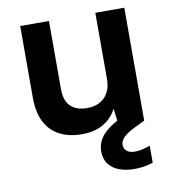

<svg xmlns="http://www.w3.org/2000/svg" viewBox="-82 -598 790 881"><g transform="rotate(-10 312.5 -157.5)"><path d="M265 12Q204 12 160.5 -11Q117 -34 94 -79Q71 -124 71 -192V-526H205V-209Q205 -153 232.5 -127.5Q260 -102 309 -102Q341 -102 366 -114.5Q391 -127 406 -153Q421 -179 421 -218V-526H556V0H437L427 -78Q406 -36 365 -12Q324 12 265 12ZM473 211Q436 211 405 200Q374 189 355.5 165Q337 141 337 105Q337 78 350 53Q363 28 394.5 4Q426 -20 481 -43L526 -63L556 0L505 25Q469 43 454 59Q439 75 439 93Q439 111 452.5 122Q466 133 490 133Q505 133 523.5 129Q542 125 561 118V197Q542 204 519.5 207.5Q497 211 473 211Z"/></g></svg>

Font: DM Sans 9pt
Style: Bold
Weight: 700
Version: Version 4.004;gftools[0.9.30]